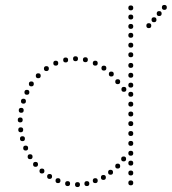

<svg xmlns="http://www.w3.org/2000/svg" viewBox="-20 -752 696 778"><path d="M583 -638Q573 -638 573 -648Q573 -658 583 -658Q593 -658 593 -648Q593 -638 583 -638ZM604 -662Q594 -662 594 -672Q594 -682 604 -682Q614 -682 614 -672Q614 -662 604 -662ZM625 -687Q615 -687 615 -697Q615 -707 625 -707Q635 -707 635 -697Q635 -687 625 -687ZM646 -712Q636 -712 636 -722Q636 -732 646 -732Q656 -732 656 -722Q656 -712 646 -712ZM366 -486Q356 -486 356 -496Q356 -506 366 -506Q376 -506 376 -496Q376 -486 366 -486ZM326 -500Q316 -500 316 -510Q316 -520 326 -520Q336 -520 336 -510Q336 -500 326 -500ZM286 -504Q276 -504 276 -514Q276 -524 286 -524Q296 -524 296 -514Q296 -504 286 -504ZM246 -499Q236 -499 236 -509Q236 -519 246 -519Q256 -519 256 -509Q256 -499 246 -499ZM206 -486Q196 -486 196 -496Q196 -506 206 -506Q216 -506 216 -496Q216 -486 206 -486ZM401 -466Q391 -466 391 -476Q391 -486 401 -486Q411 -486 411 -476Q411 -466 401 -466ZM168 -464Q158 -464 158 -474Q158 -484 168 -484Q178 -484 178 -474Q178 -464 168 -464ZM431 -442Q421 -442 421 -452Q421 -462 431 -462Q441 -462 441 -452Q441 -442 431 -442ZM135 -435Q125 -435 125 -445Q125 -455 135 -455Q145 -455 145 -445Q145 -435 135 -435ZM89 -368Q79 -368 79 -378Q79 -388 89 -388Q99 -388 99 -378Q99 -368 89 -368ZM75 -332Q65 -332 65 -342Q65 -352 75 -352Q85 -352 85 -342Q85 -332 75 -332ZM62 -256Q52 -256 52 -266Q52 -276 62 -276Q72 -276 72 -266Q72 -256 62 -256ZM64 -216Q54 -216 54 -226Q54 -236 64 -236Q74 -236 74 -226Q74 -216 64 -216ZM71 -180Q61 -180 61 -190Q61 -200 71 -200Q81 -200 81 -190Q81 -180 71 -180ZM84 -142Q74 -142 74 -152Q74 -162 84 -162Q94 -162 94 -152Q94 -142 84 -142ZM102 -107Q92 -107 92 -117Q92 -127 102 -127Q112 -127 112 -117Q112 -107 102 -107ZM457 -69Q447 -69 447 -79Q447 -89 457 -89Q467 -89 467 -79Q467 -69 457 -69ZM124 -76Q114 -76 114 -86Q114 -96 124 -96Q134 -96 134 -86Q134 -76 124 -76ZM399 -23Q389 -23 389 -33Q389 -43 399 -43Q409 -43 409 -33Q409 -23 399 -23ZM366 -10Q356 -10 356 -20Q356 -30 366 -30Q376 -30 376 -20Q376 -10 366 -10ZM215 -10Q205 -10 205 -20Q205 -30 215 -30Q225 -30 225 -20Q225 -10 215 -10ZM181 -27Q171 -27 171 -37Q171 -47 181 -47Q191 -47 191 -37Q191 -27 181 -27ZM510 -241Q500 -241 500 -251Q500 -261 510 -261Q520 -261 520 -251Q520 -241 510 -241ZM510 -201Q500 -201 500 -211Q500 -221 510 -221Q520 -221 520 -211Q520 -201 510 -201ZM510 -161Q500 -161 500 -171Q500 -181 510 -181Q520 -181 520 -171Q520 -161 510 -161ZM510 -121Q500 -121 500 -131Q500 -141 510 -141Q520 -141 520 -131Q520 -121 510 -121ZM510 -81Q500 -81 500 -91Q500 -101 510 -101Q520 -101 520 -91Q520 -81 510 -81ZM510 -41Q500 -41 500 -51Q500 -61 510 -61Q520 -61 520 -51Q520 -41 510 -41ZM510 -1Q500 -1 500 -11Q500 -21 510 -21Q520 -21 520 -11Q520 -1 510 -1ZM510 -559Q500 -559 500 -569Q500 -579 510 -579Q520 -579 520 -569Q520 -559 510 -559ZM510 -520Q500 -520 500 -530Q500 -540 510 -540Q520 -540 520 -530Q520 -520 510 -520ZM510 -477Q500 -477 500 -487Q500 -497 510 -497Q520 -497 520 -487Q520 -477 510 -477ZM510 -397Q500 -397 500 -407Q500 -417 510 -417Q520 -417 520 -407Q520 -397 510 -397ZM510 -360Q500 -360 500 -370Q500 -380 510 -380Q520 -380 520 -370Q520 -360 510 -360ZM510 -320Q500 -320 500 -330Q500 -340 510 -340Q520 -340 520 -330Q520 -320 510 -320ZM510 -280Q500 -280 500 -290Q500 -300 510 -300Q520 -300 520 -290Q520 -280 510 -280ZM510 -710Q500 -710 500 -720Q500 -730 510 -730Q520 -730 520 -720Q520 -710 510 -710ZM510 -673Q500 -673 500 -683Q500 -693 510 -693Q520 -693 520 -683Q520 -673 510 -673ZM510 -635Q500 -635 500 -645Q500 -655 510 -655Q520 -655 520 -645Q520 -635 510 -635ZM510 -599Q500 -599 500 -609Q500 -619 510 -619Q520 -619 520 -609Q520 -599 510 -599ZM510 -437Q500 -437 500 -447Q500 -457 510 -457Q520 -457 520 -447Q520 -437 510 -437ZM107 -402Q97 -402 97 -412Q97 -422 107 -422Q117 -422 117 -412Q117 -402 107 -402ZM66 -295Q56 -295 56 -305Q56 -315 66 -315Q76 -315 76 -305Q76 -295 66 -295ZM457 -411Q447 -411 447 -421Q447 -431 457 -431Q467 -431 467 -421Q467 -411 457 -411ZM482 -380Q472 -380 472 -390Q472 -400 482 -400Q492 -400 492 -390Q492 -380 482 -380ZM481 -98Q471 -98 471 -108Q471 -118 481 -118Q491 -118 491 -108Q491 -98 481 -98ZM294 6Q284 6 284 -4Q284 -14 294 -14Q304 -14 304 -4Q304 6 294 6ZM332 2Q322 2 322 -8Q322 -18 332 -18Q342 -18 342 -8Q342 2 332 2ZM428 -44Q418 -44 418 -54Q418 -64 428 -64Q438 -64 438 -54Q438 -44 428 -44ZM254 2Q244 2 244 -8Q244 -18 254 -18Q264 -18 264 -8Q264 2 254 2ZM150 -49Q140 -49 140 -59Q140 -69 150 -69Q160 -69 160 -59Q160 -49 150 -49Z"/></svg>

Font: Raleway Dots 
Style: Regular
Weight: 400
Version: Version 1.000